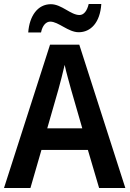

<svg xmlns="http://www.w3.org/2000/svg" viewBox="-20 -939 647 959"><path d="M121 -777H185C192 -812 210 -831 231 -831C272 -831 321 -778 373 -778C433 -778 480 -826 486 -919H423C415 -885 399 -864 377 -864C333 -864 288 -918 234 -918C168 -918 127 -859 121 -777ZM475 0H606L376 -716H230L0 0H132L187 -190H419ZM335 -492 391 -298H216L272 -493C279 -519 295 -578 303 -615C310 -580 326 -526 335 -492Z"/></svg>

Font: Noto Sans Kannada SemiCondensed SemiBold
Style: Regular
Weight: 600
Width: 4
Designer: Jelle Bosma - Monotype Design Team
Foundry: Monotype Imaging Inc.
Version: Version 2.005